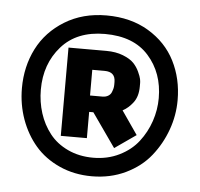

<svg xmlns="http://www.w3.org/2000/svg" viewBox="-39 -543 529 509"><g transform="rotate(5 225.0 -289.0)"><path d="M432.1 -295.4Q432.1 -254.9 418.2 -216.3Q404.3 -177.7 378.9 -145.8Q353.5 -113.8 312.7 -94.2Q272 -74.7 222.7 -74.7Q175.8 -74.7 136.7 -92.3Q97.7 -109.9 72 -139.6Q46.4 -169.4 32.2 -208.7Q18.1 -248 18.1 -291.5Q18.1 -349.1 42.2 -396.7Q66.4 -444.3 114.3 -473.6Q162.1 -502.9 225.1 -502.9Q289.6 -502.9 337.2 -474.4Q384.8 -445.8 408.4 -399.2Q432.1 -352.5 432.1 -295.4ZM225.1 -453.6Q150.4 -453.6 109.4 -407Q68.4 -360.4 68.4 -292Q68.4 -259.3 77.9 -229.5Q87.4 -199.7 106 -176Q124.5 -152.3 154.5 -138.2Q184.6 -124 222.2 -124Q260.3 -124 291.5 -139.4Q322.8 -154.8 342 -179.7Q361.3 -204.6 371.6 -234.9Q381.8 -265.1 381.8 -296.4Q381.8 -363.3 341.8 -408.4Q301.8 -453.6 225.1 -453.6ZM131.8 -409.2H232.4Q257.8 -409.2 277.1 -401.6Q296.4 -394 305.9 -384Q315.4 -374 321 -361.6Q326.7 -349.1 327.9 -342.8Q329.1 -336.4 329.1 -332.5V-322.8Q329.1 -296.4 316.7 -280Q304.2 -263.7 289.1 -255.9L332 -193.8L275.4 -154.3L212.4 -244.1H201.2V-174.3H131.8ZM232.4 -356H199.7V-287.6H232.4Q241.7 -287.6 248 -291.5Q254.4 -295.4 256.8 -301.8Q259.3 -308.1 260.3 -312.7Q261.2 -317.4 261.2 -321.8V-329.1Q261.2 -356 232.4 -356Z"/></g></svg>

Font: Anka/Coder Narrow
Style: Italic
Weight: 400
Width: 3
Italic angle: -12°
Monospace: yes
Version: Version 001.100